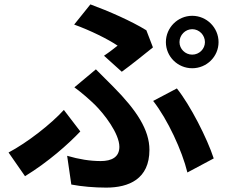

<svg xmlns="http://www.w3.org/2000/svg" viewBox="-20 -807 1040 875"><path d="M798 -615C798 -647 824 -674 856 -674C888 -674 914 -647 914 -615C914 -584 888 -558 856 -558C824 -558 798 -584 798 -615ZM736 -615C736 -549 790 -496 856 -496C922 -496 976 -549 976 -615C976 -681 922 -735 856 -735C790 -735 736 -681 736 -615ZM535 -480C574 -508 650 -569 677 -591L647 -669C579 -711 474 -757 392 -787L318 -695C393 -668 473 -628 516 -599C502 -588 478 -569 454 -553ZM305 34C352 43 410 48 464 48C567 48 661 9 661 -124C661 -215 603 -304 497 -411C472 -437 446 -461 417 -491L319 -409C352 -385 386 -355 411 -331C455 -288 524 -198 524 -138C524 -91 489 -73 439 -73C391 -73 340 -81 286 -97ZM954 -85C924 -177 847 -328 786 -404L678 -347C744 -263 810 -120 834 -21ZM346 -208 271 -306C212 -241 104 -157 19 -112L94 -4C200 -69 291 -150 346 -208Z"/></svg>

Font: Source Han Sans Old Style Bold
Style: Regular
Weight: 700
Designer: Ryoko NISHIZUKA (kana & ideographs); Paul D. Hunt (Latin, Greek & Cyrillic); Wenlong ZHANG (bopomofo); Sandoll Communica
Foundry: Adobe Systems Incorporated
Version: Version 1.004;PS 1.004;hotconv 1.0.81;makeotf.lib2.5.63406